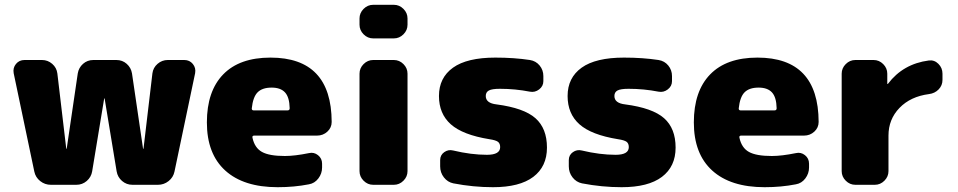

<svg xmlns="http://www.w3.org/2000/svg" viewBox="-20 -770 3990 800"><path d="M748 -520Q770 -520 783.5 -503.5Q797 -487 793 -465L707 -55Q702 -31 682.5 -15.5Q663 0 638 0H532Q507 0 488.5 -16Q470 -32 466 -56L416 -359Q416 -360 415 -360Q414 -360 414 -359L364 -56Q360 -32 341.5 -16Q323 0 298 0H192Q167 0 147.5 -15.5Q128 -31 123 -55L37 -465Q33 -487 46.5 -503.5Q60 -520 82 -520H155Q179 -520 197.5 -504Q216 -488 219 -464L256 -151Q256 -150 257 -150Q258 -150 258 -151L304 -464Q308 -488 326 -504Q344 -520 369 -520H465Q490 -520 508 -504Q526 -488 530 -464L576 -151Q576 -150 577 -150Q578 -150 578 -151L615 -464Q618 -488 636.5 -504Q655 -520 679 -520Z M1178 -310Q1187 -310 1187 -319Q1186 -365 1167.5 -385Q1149 -405 1112 -405Q1073 -405 1053.5 -385.5Q1034 -366 1029 -318Q1029 -310 1037 -310ZM1107 -530Q1361 -530 1362 -262Q1362 -238 1344 -221.5Q1326 -205 1301 -205H1039Q1030 -205 1032 -196Q1041 -154 1071.5 -137Q1102 -120 1167 -120Q1208 -120 1267 -132Q1288 -137 1305 -123.5Q1322 -110 1322 -88V-72Q1322 -47 1306.5 -26.5Q1291 -6 1267 -2Q1206 10 1137 10Q995 10 918.5 -59.5Q842 -129 842 -260Q842 -390 910 -460Q978 -530 1107 -530Z M1621 -520Q1644 -520 1661 -503Q1678 -486 1678 -463V-57Q1678 -34 1661 -17Q1644 0 1621 0H1535Q1512 0 1495 -17Q1478 -34 1478 -57V-463Q1478 -486 1495 -503Q1512 -520 1535 -520ZM1621 -750Q1644 -750 1661 -733Q1678 -716 1678 -693V-667Q1678 -644 1661 -627Q1644 -610 1621 -610H1535Q1512 -610 1495 -627Q1478 -644 1478 -667V-693Q1478 -716 1495 -733Q1512 -750 1535 -750Z M2049 -335Q2163 -320 2211 -277.5Q2259 -235 2259 -155Q2259 -76 2202 -33Q2145 10 2034 10Q1952 10 1869 -6Q1845 -11 1829.5 -31Q1814 -51 1814 -77V-103Q1814 -124 1831 -136Q1848 -148 1868 -143Q1943 -125 2009 -125Q2064 -125 2064 -157Q2064 -172 2055 -179Q2046 -186 2019 -190Q1908 -208 1858.5 -252Q1809 -296 1809 -370Q1809 -446 1867.5 -488Q1926 -530 2044 -530Q2122 -530 2188 -520Q2213 -516 2228.5 -497Q2244 -478 2244 -453V-432Q2244 -411 2226.5 -397.5Q2209 -384 2188 -388Q2127 -400 2063 -400Q2030 -400 2017 -393Q2004 -386 2004 -370Q2004 -340 2049 -335Z M2585 -335Q2699 -320 2747 -277.5Q2795 -235 2795 -155Q2795 -76 2738 -33Q2681 10 2570 10Q2488 10 2405 -6Q2381 -11 2365.5 -31Q2350 -51 2350 -77V-103Q2350 -124 2367 -136Q2384 -148 2404 -143Q2479 -125 2545 -125Q2600 -125 2600 -157Q2600 -172 2591 -179Q2582 -186 2555 -190Q2444 -208 2394.5 -252Q2345 -296 2345 -370Q2345 -446 2403.5 -488Q2462 -530 2580 -530Q2658 -530 2724 -520Q2749 -516 2764.5 -497Q2780 -478 2780 -453V-432Q2780 -411 2762.5 -397.5Q2745 -384 2724 -388Q2663 -400 2599 -400Q2566 -400 2553 -393Q2540 -386 2540 -370Q2540 -340 2585 -335Z M3207 -310Q3216 -310 3216 -319Q3215 -365 3196.5 -385Q3178 -405 3141 -405Q3102 -405 3082.5 -385.5Q3063 -366 3058 -318Q3058 -310 3066 -310ZM3136 -530Q3390 -530 3391 -262Q3391 -238 3373 -221.5Q3355 -205 3330 -205H3068Q3059 -205 3061 -196Q3070 -154 3100.5 -137Q3131 -120 3196 -120Q3237 -120 3296 -132Q3317 -137 3334 -123.5Q3351 -110 3351 -88V-72Q3351 -47 3335.5 -26.5Q3320 -6 3296 -2Q3235 10 3166 10Q3024 10 2947.5 -59.5Q2871 -129 2871 -260Q2871 -390 2939 -460Q3007 -530 3136 -530Z M3850 -518Q3873 -521 3890 -504Q3907 -487 3907 -463V-437Q3907 -414 3891 -397.5Q3875 -381 3851 -378Q3774 -368 3728 -320.5Q3682 -273 3682 -205V-57Q3682 -34 3665 -17Q3648 0 3625 0H3544Q3521 0 3504 -17Q3487 -34 3487 -57V-463Q3487 -486 3504 -503Q3521 -520 3544 -520H3620Q3643 -520 3660 -503Q3677 -486 3677 -463V-421Q3677 -420 3678 -420Q3679 -420 3680 -421Q3743 -504 3850 -518Z"/></svg>

Font: Rounded Mplus 1c Black
Style: Regular
Weight: 900
Version: Version 1.059.20150529